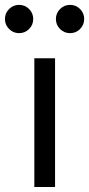

<svg xmlns="http://www.w3.org/2000/svg" viewBox="-75 -749 357 769"><path d="M62.5 0V-515.6H145.5V0ZM1.5 -616.2Q-22 -616.2 -38.6 -632.8Q-55.2 -649.4 -55.2 -672.9Q-55.2 -696.3 -38.6 -712.9Q-22 -729.5 1.5 -729.5Q24.9 -729.5 41.5 -712.9Q58.1 -696.3 58.1 -672.9Q58.1 -649.4 41.5 -632.8Q24.9 -616.2 1.5 -616.2ZM205.6 -616.2Q182.1 -616.2 165.5 -632.8Q148.9 -649.4 148.9 -672.9Q148.9 -696.3 165.5 -712.9Q182.1 -729.5 205.6 -729.5Q229 -729.5 245.6 -712.9Q262.2 -696.3 262.2 -672.9Q262.2 -649.4 245.6 -632.8Q229 -616.2 205.6 -616.2Z"/></svg>

Font: Inter Display
Style: Regular
Weight: 400
Designer: Rasmus Andersson
Foundry: rsms
Version: Version 4.000;git-37864ae